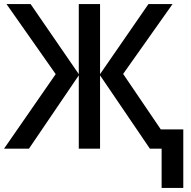

<svg xmlns="http://www.w3.org/2000/svg" viewBox="-20 -734 943 948"><path d="M832 -714H713L474 -368V-714H369V-368L131 -714H12L255 -368L0 0H123L369 -362V0H474V-362L720 0H778V194H885V-95H774L588 -369Z"/></svg>

Font: Noto Sans Thai Medium
Style: Regular
Weight: 500
Designer: Monotype Design Team
Foundry: Monotype Imaging Inc.
Version: Version 1.901